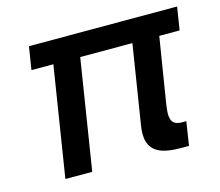

<svg xmlns="http://www.w3.org/2000/svg" viewBox="-79 -610 813 711"><g transform="rotate(-15 327.0 -255.0)"><path d="M640 -422 654 -510H86L72 -422H156L89 0H192L259 -422H459L411 -120C409 -108 408 -97 408 -88C408 5 497 0 563 0L577 -91C541 -90 518 -92 518 -137C518 -147 520 -159 522 -174L562 -422Z"/></g></svg>

Font: Arthouse Owned Medium
Style: Italic
Weight: 500
Italic angle: -10°
Designer: Jeremy Tribby
Foundry: Tribby Type
Version: Version 1.000;PS 001.000;hotconv 1.0.88;makeotf.lib2.5.64775